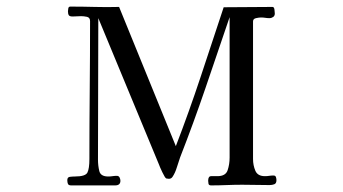

<svg xmlns="http://www.w3.org/2000/svg" viewBox="-20 -562 1040 582"><path d="M818 -16Q818 -6 811.5 -3.5Q805 -1 797 -1Q776 -1 755.5 -1.5Q735 -2 714 -2Q691 -2 667 -1Q643 0 620 0Q613 0 612 -5Q611 -10 611 -14Q611 -28 620 -28Q629 -28 639 -28Q664 -28 670 -46Q676 -64 676 -84V-510Q640 -404 603.5 -297Q567 -190 526 -85Q521 -71 516 -54.5Q511 -38 503 -26Q499 -20 492 -20Q491 -20 488 -20.5Q485 -21 484 -21Q480 -23 472 -40Q464 -57 462 -63L278 -507Q278 -400 277.5 -292.5Q277 -185 277 -78Q277 -60 281 -43.5Q285 -27 308 -27Q315 -27 321 -28Q327 -29 334 -29Q340 -29 342.5 -24Q345 -19 345 -14Q345 0 329 0H196Q188 0 186 -4.5Q184 -9 184 -16Q184 -25 192 -26Q200 -27 207 -27Q239 -27 245 -39Q251 -51 251 -80Q251 -185 252 -289.5Q253 -394 253 -498Q253 -509 243.5 -511Q234 -513 226 -513Q219 -513 213 -512.5Q207 -512 200 -512Q191 -512 188.5 -516Q186 -520 186 -528Q186 -531 187 -536.5Q188 -542 193 -542Q230 -542 267 -541Q304 -540 341 -541L513 -119Q553 -223 588 -328.5Q623 -434 658 -540Q695 -540 732 -540.5Q769 -541 806 -541Q811 -541 812 -532.5Q813 -524 813 -521Q813 -514 808 -510.5Q803 -507 797 -507Q790 -507 784 -508Q778 -509 771 -509Q765 -509 756 -507Q747 -505 747 -497V-80Q747 -61 754 -44.5Q761 -28 783 -28Q790 -28 796 -29Q802 -30 809 -30Q815 -30 816.5 -25Q818 -20 818 -16Z"/></svg>

Font: Kaisei Opti
Style: Regular
Weight: 400
Designer: Font-Kai, 金井和夫
Foundry: KAZUO KANAI
Version: Version 5.003